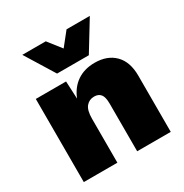

<svg xmlns="http://www.w3.org/2000/svg" viewBox="-169 -867 959 1000"><g transform="rotate(-30 310.0 -367.0)"><path d="M49 0V-500H231L236 -394Q258 -450 302 -480Q346 -510 408 -510Q484 -510 528 -465.5Q572 -421 572 -338V0H370V-286Q370 -327 356.5 -343Q343 -359 318 -359Q288 -359 269.5 -337Q251 -315 251 -264V0ZM509 -734 402 -559H211L103 -734H244L306 -655L369 -734Z"/></g></svg>

Font: Work Sans ExtraBold
Style: Regular
Weight: 800
Designer: Wei Huang
Foundry: Wei Huang
Version: Version 2.012; ttfautohint (v1.8.3)